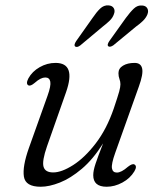

<svg xmlns="http://www.w3.org/2000/svg" viewBox="-20 -702 607 731"><path d="M491.5 -76Q503.5 -69.5 491.5 -49.5Q475.5 -23 446 -7Q416.5 9 386 9Q335 9 335 -35Q335 -52.5 343.8 -78.8Q352.5 -105 372.5 -156Q334 -95 291.2 -59Q248.5 -23 208 -7Q167.5 9 135 9Q77 9 71 -29.5Q65 -68 90 -138.5L161 -337.5Q174.5 -375 171.5 -391Q168.5 -407 152.5 -407Q144 -407 134.2 -402.2Q124.5 -397.5 111.5 -386Q96 -373 88 -377Q77.5 -383 88 -403.5Q102.5 -430 131 -446.2Q159.5 -462.5 191.5 -462.5Q270.5 -462.5 231.5 -351L159 -145Q139.5 -89 145.8 -67.2Q152 -45.5 182.5 -45.5Q214.5 -45.5 258.5 -73.5Q302.5 -101.5 344.2 -155.8Q386 -210 413 -288.5Q429 -336 433.8 -353.5Q438.5 -371 438.5 -381Q438.5 -391.5 434.8 -401.2Q431 -411 431 -423.5Q431 -441.5 448.2 -452Q465.5 -462.5 492.5 -462.5Q516.5 -462.5 521.2 -441.2Q526 -420 508.5 -372L418.5 -119.5Q403.5 -77.5 406.2 -61.2Q409 -45 425 -45Q442 -45 467 -67Q483.5 -80 491.5 -76ZM331.5 -632.5Q347 -655.5 361.2 -669.2Q375.5 -683 393.5 -681.5Q407.5 -680.5 413.2 -670.8Q419 -661 413.5 -647.5Q409 -634.5 397.8 -623.5Q386.5 -612.5 371.5 -601L285.5 -529Q272.5 -519.5 265.5 -525.5Q260.5 -531 270 -545.5ZM459 -633.5Q475.5 -656 489.8 -669.5Q504 -683 522 -681Q535.5 -680 541 -670Q546.5 -660 541 -646.5Q535.5 -633.5 524.2 -622.5Q513 -611.5 497.5 -600.5L411.5 -529.5Q398 -520.5 391.5 -526.5Q387 -532 396.5 -546Z"/></svg>

Font: Fraunces 9pt S050 Light
Style: Italic
Weight: 300
Italic angle: -16°
Version: Version 1.000; ttfautohint (v1.8.3)